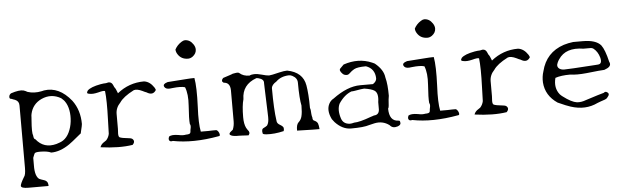

<svg xmlns="http://www.w3.org/2000/svg" viewBox="-54 -912 4385 1348"><g transform="rotate(-5 2138.0 -238.0)"><path d="M206 185Q220 188 229.5 197.5Q239 207 239 230H97Q47 230 45 213Q45 198 72 153Q85 139 85 88V-351Q85 -381 59 -392Q57 -393 54.5 -394Q52 -395 48 -396Q38 -401 33 -402Q17 -402 19 -419Q20 -432 33 -441Q93 -461 123 -453Q138 -448 149 -441Q195 -426 248 -437Q253 -438 257 -439Q261 -440 265 -441Q372 -458 458 -351Q510 -281 510 -183Q510 -178 507 -165Q504 -152 499 -131Q498 -127 497.5 -124Q497 -121 497 -119Q420 -55 408 -48Q341 -2 278 -2Q252 -15 200 -15Q168 -15 162 -7Q160 -3 156.5 4.5Q153 12 149 24V75Q148 117 157 144Q166 168 179 175Q186 178 192.5 180.5Q199 183 206 185ZM175 -105Q230 -35 320 -59Q333 -63 345 -67.5Q357 -72 368 -79Q395 -97 411.5 -131.5Q428 -166 433 -207Q438 -248 431 -287Q424 -326 404 -353Q402 -356 399 -359Q396 -362 394 -364L381 -376Q314 -415 243 -383Q179 -353 164 -285Q163 -282 163 -279Q163 -276 162 -273Q162 -269 161.5 -261Q161 -253 160 -240Q153 -152 162 -132Q164 -106 175 -105Z M852 -6Q757 9 626 -9Q633 -31 657 -45Q666 -50 670 -54Q687 -73 692 -98Q692 -131 695 -198Q700 -332 692 -399Q684 -405 644 -394Q604 -384 580 -390Q556 -392 572 -414Q595 -437 665 -450Q676 -452 686 -453Q696 -454 704 -454Q738 -466 751 -439Q753 -435 755 -430.5Q757 -426 759 -421Q764 -416 769.5 -404.5Q775 -393 778 -384L781 -376Q864 -443 970 -443Q1011 -438 1040 -394Q1044 -388 1045.5 -383.5Q1047 -379 1048 -376Q1025 -337 981 -365Q971 -368 954 -377Q916 -395 894 -388Q893 -387 892 -387Q818 -349 792 -310Q759 -276 759 -232V-143Q759 -136 759 -127Q759 -118 758 -107Q755 -76 764 -68Q777 -60 837 -54Q855 -52 862 -38Q869 -23 852 -6Z M1325 -586Q1309 -575 1293 -575Q1245 -575 1221 -613Q1210 -630 1210 -647Q1218 -662 1229.5 -674.5Q1241 -687 1257 -697Q1271 -706 1281 -706Q1317 -706 1340 -671Q1352 -653 1352 -635Q1352 -606 1325 -586ZM1459 -14Q1277 19 1136 -9Q1115 -3 1109 -18Q1106 -29 1112 -42Q1131 -55 1179 -47Q1197 -43 1210 -43Q1223 -43 1231 -45Q1258 -45 1262 -54Q1265 -60 1265 -70Q1265 -72 1265.5 -75Q1266 -78 1267 -82Q1273 -107 1265 -117Q1261 -152 1268 -246Q1274 -328 1254 -377Q1226 -386 1165 -379Q1160 -378 1155.5 -378Q1151 -378 1147 -377Q1117 -375 1108 -394Q1099 -413 1133 -423Q1134 -424 1136 -424Q1147 -424 1261 -433Q1297 -436 1325 -436Q1337 -372 1331 -232Q1325 -116 1337 -57H1390Q1406 -58 1419.5 -58Q1433 -58 1444 -58Q1452 -58 1459.5 -47Q1467 -36 1468 -25Q1469 -14 1459 -14Z M1917 -10Q1850 6 1793 2Q1775 1 1769 -5Q1761 -37 1779 -44Q1799 -54 1804 -59Q1818 -78 1817 -118Q1817 -121 1816 -151Q1815 -181 1813 -238Q1811 -294 1810 -324Q1809 -354 1809 -358Q1812 -385 1773 -395Q1769 -396 1765 -396.5Q1761 -397 1758 -397Q1656 -360 1655 -258Q1642 -213 1642 -132Q1642 -84 1656 -56Q1658 -52 1661 -48Q1664 -44 1666 -40Q1685 -21 1669 -2Q1663 -2 1652.5 -2.5Q1642 -3 1627 -4Q1612 -5 1601.5 -5Q1591 -5 1585 -5Q1551 -6 1539 -17Q1530 -26 1551 -42Q1555 -45 1558 -47.5Q1561 -50 1562 -51Q1573 -78 1573 -109V-328Q1572 -383 1527 -385Q1518 -392 1516 -397Q1516 -408 1523 -415L1527 -419Q1531 -421 1576 -435Q1582 -437 1587.5 -439Q1593 -441 1597 -443Q1599 -443 1602.5 -443.5Q1606 -444 1610 -445Q1635 -450 1642 -443Q1669 -419 1712 -419Q1741 -434 1795 -419Q1834 -408 1849 -408Q1862 -408 1923 -423Q1940 -427 1953.5 -429Q1967 -431 1978 -431Q2088 -410 2104 -316Q2109 -287 2112 -246.5Q2115 -206 2115 -155Q2120 -146 2121 -112Q2122 -104 2123 -98Q2124 -92 2126 -87Q2125 -68 2138 -64Q2156 -56 2162 -42Q2167 -28 2169 -2Q2154 -1 2015 -5H2011Q2010 -47 2026 -62Q2044 -78 2050 -102Q2057 -129 2057 -178Q2052 -201 2049 -241.5Q2046 -282 2046 -340Q2046 -373 2011 -391Q1999 -397 1988 -397Q1930 -395 1896 -361Q1862 -341 1861 -316Q1861 -167 1873 -87Q1873 -68 1895 -56Q1916 -44 1919 -33Q1921 -21 1917 -10Z M2717 27Q2683 38 2664 16L2661 13Q2615 -21 2557 -9Q2549 -8 2519 0Q2480 13 2390 13Q2330 13 2279 -41Q2274 -47 2269.5 -53Q2265 -59 2261 -64Q2229 -129 2254 -175Q2265 -196 2286 -207Q2390 -284 2480 -284H2570Q2596 -301 2596 -323Q2594 -391 2532 -413Q2471 -413 2448 -400Q2430 -390 2415 -375Q2400 -358 2376 -367Q2369 -370 2364 -375Q2339 -400 2351 -413L2377 -439Q2484 -475 2577 -435Q2582 -433 2587 -430.5Q2592 -428 2596 -426Q2655 -378 2661 -323Q2668 -297 2671 -264Q2674 -231 2674 -193Q2672 -183 2670 -166Q2668 -149 2667 -124Q2666 -109 2661 -103Q2662 -15 2725 -13Q2734 -13 2736 -8Q2737 -4 2737.5 -2.5Q2738 -1 2738 0Q2743 18 2717 27ZM2325 -64Q2338 -23 2385 -21Q2398 -21 2415 -26Q2453 -26 2534 -56Q2542 -58 2548 -60.5Q2554 -63 2558 -64Q2594 -65 2596 -103V-155Q2606 -218 2577 -237Q2558 -250 2506 -258Q2499 -258 2482 -255.5Q2465 -253 2437 -248Q2430 -247 2425 -246.5Q2420 -246 2415 -246Q2364 -227 2325 -168Q2305 -126 2325 -64Z M3012 -586Q2996 -575 2980 -575Q2932 -575 2908 -613Q2897 -630 2897 -647Q2905 -662 2916.5 -674.5Q2928 -687 2944 -697Q2958 -706 2968 -706Q3004 -706 3027 -671Q3039 -653 3039 -635Q3039 -606 3012 -586ZM3146 -14Q2964 19 2823 -9Q2802 -3 2796 -18Q2793 -29 2799 -42Q2818 -55 2866 -47Q2884 -43 2897 -43Q2910 -43 2918 -45Q2945 -45 2949 -54Q2952 -60 2952 -70Q2952 -72 2952.5 -75Q2953 -78 2954 -82Q2960 -107 2952 -117Q2948 -152 2955 -246Q2961 -328 2941 -377Q2913 -386 2852 -379Q2847 -378 2842.5 -378Q2838 -378 2834 -377Q2804 -375 2795 -394Q2786 -413 2820 -423Q2821 -424 2823 -424Q2834 -424 2948 -433Q2984 -436 3012 -436Q3024 -372 3018 -232Q3012 -116 3024 -57H3077Q3093 -58 3106.5 -58Q3120 -58 3131 -58Q3139 -58 3146.5 -47Q3154 -36 3155 -25Q3156 -14 3146 -14Z M3488 -6Q3393 9 3262 -9Q3269 -31 3293 -45Q3302 -50 3306 -54Q3323 -73 3328 -98Q3328 -131 3331 -198Q3336 -332 3328 -399Q3320 -405 3280 -394Q3240 -384 3216 -390Q3192 -392 3208 -414Q3231 -437 3301 -450Q3312 -452 3322 -453Q3332 -454 3340 -454Q3374 -466 3387 -439Q3389 -435 3391 -430.5Q3393 -426 3395 -421Q3400 -416 3405.5 -404.5Q3411 -393 3414 -384L3417 -376Q3500 -443 3606 -443Q3647 -438 3676 -394Q3680 -388 3681.5 -383.5Q3683 -379 3684 -376Q3661 -337 3617 -365Q3607 -368 3590 -377Q3552 -395 3530 -388Q3529 -387 3528 -387Q3454 -349 3428 -310Q3395 -276 3395 -232V-143Q3395 -136 3395 -127Q3395 -118 3394 -107Q3391 -76 3400 -68Q3413 -60 3473 -54Q3491 -52 3498 -38Q3505 -23 3488 -6Z M4130 -15Q4042 28 3938 -6Q3914 -13 3850 -42Q3767 -98 3760 -191Q3758 -233 3770 -269Q3802 -400 3929 -442Q3945 -447 3962 -450.5Q3979 -454 3996 -456H4064Q4156 -456 4191 -415Q4216 -382 4236 -296Q4251 -268 4218 -251Q4209 -247 4197 -242Q4177 -242 4070 -230Q4001 -223 3956 -230Q3890 -230 3850 -216Q3832 -146 3870 -99Q3878 -90 3889 -82Q3948 -37 3986 -32Q4017 -29 4050 -42Q4101 -59 4133.5 -68.5Q4166 -78 4180 -82Q4190 -93 4204 -83Q4223 -71 4202 -48Q4200 -45 4197 -42Q4189 -34 4154 -24Q4141 -20 4130 -15ZM3885 -277Q3899 -269 3916 -269Q3950 -269 4128 -281Q4136 -282 4143 -282Q4150 -282 4156 -283Q4188 -285 4176 -331Q4164 -373 4135 -396Q4125 -403 4117 -403H4064Q3940 -423 3888 -344Q3881 -334 3876 -323Q3861 -293 3885 -277Z"/></g></svg>

Font: New Tegomin
Style: Regular
Weight: 400
Designer: Kyosuke Nagai
Version: Version 1.000